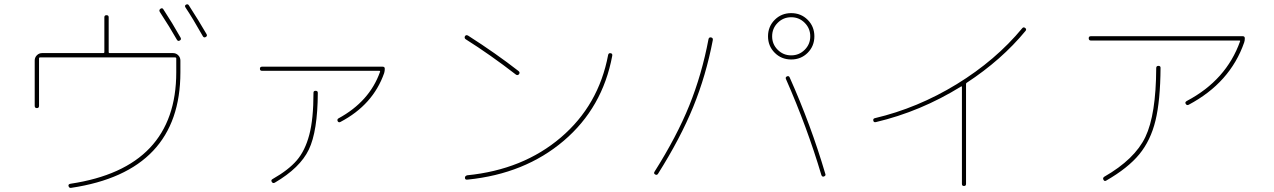

<svg xmlns="http://www.w3.org/2000/svg" viewBox="-20 -862 6040 910"><path d="M144.5 -360.4V-575.2Q144.5 -589.8 154.8 -600.1Q165 -610.4 179.7 -610.4H469.7Q474.6 -610.4 474.6 -615.2V-780.3Q474.6 -790 484.9 -790Q495.1 -790 495.1 -780.3V-615.2Q495.1 -610.4 500 -610.4H799.8Q814.5 -610.4 824.7 -600.1Q835 -589.8 835 -575.2V-519.5Q835 -48.8 317.4 28.3Q307.6 30.3 304.7 19.5Q302.7 10.7 314.5 8.8Q815.4 -66.4 815.4 -519.5V-585Q815.4 -589.8 809.6 -589.8H169.9Q165 -589.8 165 -585V-360.4Q165 -349.6 154.8 -349.6Q144.5 -349.6 144.5 -360.4ZM818.4 -673.8Q785.2 -732.4 737.3 -805.7Q732.4 -814.5 740.2 -820.3Q749 -826.2 753.9 -818.4Q796.9 -752.9 835.9 -683.6Q840.8 -674.8 832 -669.9Q823.2 -665 818.4 -673.8ZM941.4 -690.4Q891.6 -778.3 859.4 -826.2Q853.5 -835 861.3 -839.8Q870.1 -844.7 875 -836.9Q922.9 -762.7 959 -700.2Q963.9 -691.4 955.1 -686.5Q946.3 -681.6 941.4 -690.4Z M1221.7 -526.4Q1211.9 -526.4 1211.9 -536.1Q1211.9 -545.9 1221.7 -545.9H1793.9Q1803.7 -545.9 1803.7 -536.1Q1803.7 -525.4 1800.8 -515.6Q1748 -365.2 1593.8 -284.2Q1585 -279.3 1580.1 -288.1Q1577.1 -296.9 1584 -300.8Q1731.4 -380.9 1781.2 -521.5Q1782.2 -522.5 1781.2 -524.4Q1780.3 -526.4 1778.3 -526.4ZM1465.8 -422.9Q1465.8 -431.6 1476.1 -431.6Q1486.3 -431.6 1486.3 -421.9Q1485.4 -240.2 1443.8 -153.3Q1402.3 -66.4 1282.2 3.9Q1273.4 8.8 1268.1 0Q1262.7 -8.8 1272.5 -13.7Q1347.7 -56.6 1386.7 -102.1Q1425.8 -147.5 1445.8 -222.7Q1465.8 -297.9 1465.8 -422.9Z M2183.6 -19.5Q2183.6 -28.3 2194.3 -31.2Q2459 -57.6 2638.2 -210.4Q2817.4 -363.3 2862.3 -601.6Q2864.3 -611.3 2874 -609.9Q2883.8 -608.4 2881.8 -597.7Q2835.9 -351.6 2651.9 -194.8Q2467.8 -38.1 2196.3 -10.7Q2183.6 -8.8 2183.6 -19.5ZM2187.5 -675.8Q2179.7 -680.7 2183.6 -690.4Q2188.5 -698.2 2198.2 -693.4Q2331.1 -608.4 2437.5 -525.4Q2446.3 -518.6 2439.5 -509.8Q2432.6 -502.9 2424.8 -508.8Q2303.7 -602.5 2187.5 -675.8Z M3793.9 -753.9Q3767.6 -780.3 3730 -780.3Q3692.4 -780.3 3666 -753.9Q3639.6 -727.5 3639.6 -689.9Q3639.6 -652.3 3666 -626Q3692.4 -599.6 3730 -599.6Q3767.6 -599.6 3793.9 -626Q3820.3 -652.3 3820.3 -689.9Q3820.3 -727.5 3793.9 -753.9ZM3808.1 -611.8Q3776.4 -580.1 3730 -580.1Q3683.6 -580.1 3651.9 -611.8Q3620.1 -643.6 3620.1 -689.9Q3620.1 -736.3 3651.9 -768.1Q3683.6 -799.8 3730 -799.8Q3776.4 -799.8 3808.1 -768.1Q3839.8 -736.3 3839.8 -689.9Q3839.8 -643.6 3808.1 -611.8ZM3722.7 -495.1Q3823.2 -270.5 3891.6 -38.1Q3895.5 -29.3 3884.8 -25.4Q3877 -22.5 3873 -32.2Q3805.7 -258.8 3705.1 -487.3Q3701.2 -496.1 3710 -500Q3718.8 -503.9 3722.7 -495.1ZM3085 -35.2Q3077.1 -40 3082 -47.9Q3187.5 -214.8 3247.1 -362.3Q3306.6 -509.8 3337.9 -675.8Q3339.8 -686.5 3350.1 -684.6Q3360.4 -682.6 3358.4 -671.9Q3326.2 -503.9 3265.6 -355.5Q3205.1 -207 3098.6 -38.1Q3093.8 -30.3 3085 -35.2Z M4130.9 -283.2Q4121.1 -281.2 4119.1 -290Q4117.2 -299.8 4126 -301.8Q4329.1 -349.6 4514.2 -462.9Q4699.2 -576.2 4825.2 -728.5Q4831.1 -735.4 4838.9 -729.5Q4846.7 -723.6 4840.8 -715.8Q4727.5 -578.1 4560.5 -468.8Q4558.6 -467.8 4558.6 -461.9V-460V9.8Q4558.6 19.5 4548.8 19.5Q4539.1 19.5 4539.1 9.8V-450.2Q4539.1 -454.1 4535.2 -452.1Q4342.8 -333 4130.9 -283.2Z M5150.4 -669.9Q5140.6 -669.9 5140.1 -680.2Q5139.6 -690.4 5150.4 -690.4H5870.1Q5879.9 -690.4 5879.9 -680.2Q5879.9 -669.9 5877 -661.1Q5810.5 -469.7 5613.3 -365.2Q5604.5 -361.3 5599.6 -370.1Q5594.7 -377.9 5605.5 -383.8Q5792 -482.4 5857.4 -666Q5859.4 -669.9 5853.5 -669.9ZM5460 -539.1Q5460 -549.8 5470.2 -549.8Q5480.5 -549.8 5480.5 -541Q5479.5 -384.8 5456.5 -290.5Q5433.6 -196.3 5379.9 -130.9Q5326.2 -65.4 5222.7 -5.9Q5214.8 -1 5210 -9.8Q5205.1 -18.6 5213.9 -24.4Q5358.4 -107.4 5408.7 -212.9Q5459 -318.4 5460 -539.1Z"/></svg>

Font: Rounded-X Mgen+ 2m thin
Style: Regular
Weight: 100
Designer: [Source Han Sans]
Ryoko NISHIZUKA  (kana & ideographs); Paul D. Hunt (Latin, Greek & Cyrillic); Wenlong ZHANG  (bopomofo
Version: Version 1.059.20150602